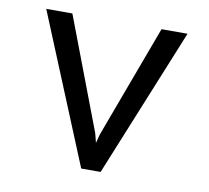

<svg xmlns="http://www.w3.org/2000/svg" viewBox="-64 -599 729 671"><g transform="rotate(10 300.0 -264.0)"><path d="M292 -129.9 300.3 -97.2 309.1 -129.9 457 -528.3H549.3L334 0H265.1L47.9 -528.3H140.6Z"/></g></svg>

Font: Roboto Mono
Style: Regular
Weight: 400
Designer: Google
Version: Version 2.000985; 2015; ttfautohint (v1.3)